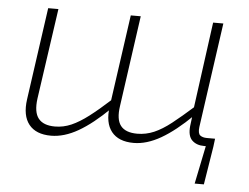

<svg xmlns="http://www.w3.org/2000/svg" viewBox="-47 -541 970 748"><g transform="rotate(5 437.5 -166.5)"><path d="M152 -482 101 -127Q94 -74 113.5 -49.5Q133 -25 178 -25Q211 -25 242 -38.5Q273 -52 309 -79.5Q345 -107 391 -149L392 -115Q327 -51 272 -19.5Q217 12 166 12Q107 12 79.5 -22.5Q52 -57 61 -121L112 -482ZM474 -482 424 -127Q416 -74 435 -49.5Q454 -25 500 -25Q534 -25 565.5 -38.5Q597 -52 632.5 -80Q668 -108 714 -149L715 -115Q651 -52 595.5 -20Q540 12 489 12Q430 12 402.5 -22.5Q375 -57 384 -121L435 -482ZM797 -482 739 -72Q736 -47 745.5 -39.5Q755 -32 772 -32H804L800 0H764Q734 0 716.5 -17Q699 -34 703 -73L709 -120L710 -136L757 -482ZM772 -7 800 0 776 149H740Z"/></g></svg>

Font: Exo 2 ExtraLight
Style: Italic
Weight: 250
Italic angle: -8°
Designer: Natanael Gama
Foundry: Natanael Gama
Version: Version 2.010